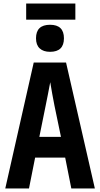

<svg xmlns="http://www.w3.org/2000/svg" viewBox="-20 -1073 570 1093"><path d="M10 0 172 -717H356L520 0H386L351 -176H180L145 0ZM240 -472 204 -294H327L290 -472Q284 -502 277.5 -538Q271 -574 266 -605Q260 -574 253 -537Q246 -500 240 -472ZM265 -778Q227 -778 206 -797.5Q185 -817 185 -855Q185 -932 265 -932Q344 -932 344 -855Q344 -778 265 -778ZM129 -961V-1053H409V-961Z"/></svg>

Font: Noto Sans Mono Condensed
Style: Bold
Weight: 700
Width: 3
Designer: Monotype Design Team
Foundry: Monotype Imaging Inc.
Version: Version 2.014